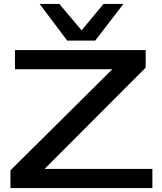

<svg xmlns="http://www.w3.org/2000/svg" viewBox="-20 -954 821 974"><path d="M33 0V-90L548 -601V-603H56V-700H719V-611L208 -99V-97H753V0ZM606 -934 463 -748H321L181 -934H281L394 -800L505 -934Z"/></svg>

Font: Georama Extended Medium
Style: Regular
Weight: 500
Width: 7
Designer: Jean-Baptiste Levee
Foundry: Production Type
Version: Version 1.000